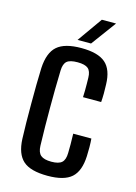

<svg xmlns="http://www.w3.org/2000/svg" viewBox="-117 -823 632 894"><g transform="rotate(15 199.0 -376.0)"><path d="M268.5 -389Q269.5 -404 269.5 -420.8Q269.5 -437.5 269.5 -453.5Q269.5 -469.5 269 -482.5Q268.5 -514 253.5 -526.8Q238.5 -539.5 202.5 -539.5Q166 -539.5 151.2 -526.8Q136.5 -514 135.5 -482Q134 -435.5 133.5 -391Q133 -346.5 133 -302Q133 -257.5 133.5 -212.2Q134 -167 135.5 -119.5Q136.5 -87 152.2 -73.8Q168 -60.5 203.5 -60.5Q239 -60.5 253.8 -74Q268.5 -87.5 269 -120Q269.5 -140.5 269.5 -162Q269.5 -183.5 268.5 -213H356Q357.5 -196.5 357.8 -171.2Q358 -146 357 -128.5Q354 -56 318.5 -24.2Q283 7.5 203.5 7.5Q120.5 7.5 84.8 -24.5Q49 -56.5 46 -128.5Q44.5 -163 44 -206.8Q43.5 -250.5 43.5 -297.8Q43.5 -345 44 -389.5Q44.5 -434 46 -470Q50 -544.5 86.2 -576.2Q122.5 -608 202.5 -608Q283 -608 319.2 -576.5Q355.5 -545 357 -473Q358 -453.5 357.8 -430Q357.5 -406.5 356 -389ZM175 -640 260 -760H328.5L240 -640Z"/></g></svg>

Font: Big Shoulders Text Thin Medium
Style: Regular
Weight: 500
Version: Version 2.002